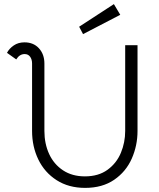

<svg xmlns="http://www.w3.org/2000/svg" viewBox="-20 -904 774 934"><path d="M136 -267V-595Q136 -615 126.5 -628Q117 -641 100 -641Q75 -641 59 -615L14 -647Q25 -668 47 -683Q69 -698 99 -698Q143 -698 169.5 -669Q196 -640 196 -595V-267Q196 -205 219 -155Q242 -105 286.5 -75.5Q331 -46 393 -46Q459 -46 503 -78Q547 -110 568 -160.5Q589 -211 589 -267V-684H649V-267Q649 -196 621 -132.5Q593 -69 535.5 -29.5Q478 10 394 10Q314 10 255.5 -27.5Q197 -65 166.5 -128Q136 -191 136 -267ZM365 -774 534 -884 565 -832 384 -738Z"/></svg>

Font: Bellota
Style: Regular
Weight: 400
Designer: Kemie Guaida
Foundry: Kemie Guaida
Version: Version 4.001